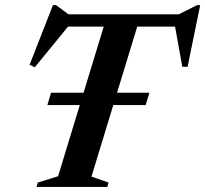

<svg xmlns="http://www.w3.org/2000/svg" viewBox="-20 -742 814 762"><path d="M168 -325 182.5 -374H573L558 -325ZM710.5 -636.5H193.5L260 -648.5L118 -475L97.5 -485L190 -721.5H202.5L267 -674L220.5 -685H722L667 -674L762 -721.5H774.5L724.5 -477H703.5L672.5 -649ZM397 -654H530L343 -41L411 -17.5L406 0H125L130 -17.5L210.5 -42.5Z"/></svg>

Font: Newsreader 36pt SemiBold
Style: Italic
Weight: 600
Italic angle: -17°
Designer: Hugues Gentile
Foundry: Production Type
Version: Version 1.003